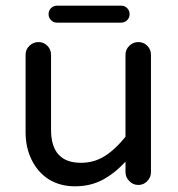

<svg xmlns="http://www.w3.org/2000/svg" viewBox="-20 -654 635 685"><path d="M153.3 -603.5Q153.3 -616.2 162.1 -625Q170.9 -633.8 183.6 -633.8H412.1Q424.8 -633.8 433.6 -625Q442.4 -616.2 442.4 -603.5Q442.4 -590.8 433.6 -582Q424.8 -573.2 412.1 -573.2H183.6Q170.9 -573.2 162.1 -582Q153.3 -590.8 153.3 -603.5ZM153.3 -14.6Q114.3 -40 92.8 -84Q71.3 -127.9 71.3 -181.6V-459Q71.3 -477.5 85 -490.7Q98.6 -503.9 117.2 -503.9Q135.7 -503.9 148.9 -490.7Q162.1 -477.5 162.1 -459V-191.4Q162.1 -73.2 268.6 -73.2Q315.4 -73.2 353 -96.7Q390.6 -120.1 427.7 -166V-459Q427.7 -477.5 441.4 -490.7Q455.1 -503.9 473.6 -503.9Q492.2 -503.9 505.4 -490.7Q518.6 -477.5 518.6 -459V-40Q518.6 -21.5 505.4 -7.8Q492.2 5.9 473.6 5.9Q455.1 5.9 441.4 -7.8Q427.7 -21.5 427.7 -40V-77.1Q387.7 -34.2 344.7 -11.7Q301.8 10.7 247.1 10.7Q194.3 10.7 153.3 -14.6Z"/></svg>

Font: KTXP_ComRound
Style: Medium
Weight: 500
Version: Version 1.01;May 16, 2022;FontCreator 13.0.0.2683 64-bit